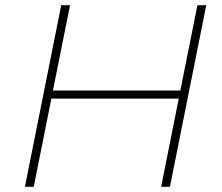

<svg xmlns="http://www.w3.org/2000/svg" viewBox="-20 -720 855 740"><path d="M741 -700H775L635 0H601L669 -340H178L110 0H76L216 -700H250L184 -371H675Z"/></svg>

Font: Montserrat Thin ExtraLight
Style: Italic
Weight: 250
Italic angle: -11.3°
Version: Version 9.000